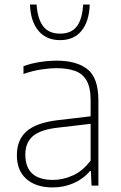

<svg xmlns="http://www.w3.org/2000/svg" viewBox="-20 -814 530 842"><path d="M211 8Q138.5 8 96.2 -28.8Q54 -65.5 54 -133.5Q54 -201 97 -238.5Q140 -276 233.5 -287L377.5 -304V-373Q377.5 -429.5 360 -460.2Q342.5 -491 309.2 -503Q276 -515 228.5 -515Q198 -515 160 -509.2Q122 -503.5 83 -489.5V-523.5Q114 -535.5 153.5 -541.8Q193 -548 228.5 -548Q315.5 -548 363.5 -510.5Q411.5 -473 411.5 -373V0H381.5L378.5 -64H374.5Q347 -30.5 303.8 -11.2Q260.5 8 211 8ZM91 -136.5Q91 -25 212.5 -25Q256.5 -25 300 -44.8Q343.5 -64.5 377.5 -110V-271L232.5 -254Q157 -245.5 124 -216.8Q91 -188 91 -136.5ZM243.5 -638Q183 -638 148.5 -679.2Q114 -720.5 111.5 -794H140.5Q144.5 -732 169 -699.2Q193.5 -666.5 243.5 -666.5Q293.5 -666.5 317.5 -699.2Q341.5 -732 344.5 -794H373.5Q371 -720 337.5 -679Q304 -638 243.5 -638Z"/></svg>

Font: Encode Sans Th
Style: Regular
Weight: 100
Designer: Multiple Designers
Foundry: Impallari Type
Version: Version 3.002; ttfautohint (v1.8.3) -l 8 -r 50 -G 200 -x 14 